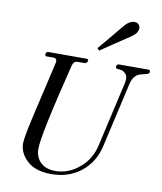

<svg xmlns="http://www.w3.org/2000/svg" viewBox="-100 -1025 942 1116"><g transform="rotate(10 370.5 -467.5)"><path d="M429 -745 417 -758Q442 -786 539 -904Q571 -945 603 -945Q620 -945 629.5 -933Q639 -921 636 -907Q632 -890 623 -880Q614 -870 591 -854Q455 -764 429 -745ZM279 10Q185 10 136 -35.5Q87 -81 87 -137Q87 -147 89 -162Q91 -177 95.5 -202Q100 -227 105.5 -251.5Q111 -276 121 -320.5Q131 -365 140 -402.5Q149 -440 164.5 -508Q180 -576 193 -632Q194 -635 194 -640Q194 -659 174 -659H134Q125 -659 125 -669Q125 -686 141 -686H364Q376 -686 376 -677Q376 -671 370.5 -665Q365 -659 358 -659H318Q294 -659 287 -632Q180 -204 180 -122Q180 -74 211 -43Q242 -12 299 -12Q375 -12 439 -65Q503 -118 522 -203L609 -585Q609 -587 610.5 -595Q612 -603 612 -609Q612 -629 601 -640.5Q590 -652 579 -655Q568 -658 551 -659Q542 -659 542 -670Q542 -686 557 -686H729Q741 -686 741 -675Q741 -663 723 -659Q693 -652 680 -647Q667 -642 654.5 -627Q642 -612 636 -585L549 -203Q527 -106 454.5 -48Q382 10 279 10Z"/></g></svg>

Font: HK Venetian
Style: Italic
Weight: 400
Italic angle: -12°
Version: Version 1.000;PS 001.000;hotconv 1.0.88;makeotf.lib2.5.64775